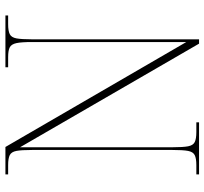

<svg xmlns="http://www.w3.org/2000/svg" viewBox="-43 -711 754 708"><g transform="rotate(-90 334.0 -357.0)"><path d="M45 0V-10H79Q104 -10 116 -16Q128 -22 131.5 -40.5Q135 -59 135 -98V-616Q135 -655 131.5 -673.5Q128 -692 116 -698Q104 -704 79 -704H45V-714H146L533 -47V-616Q533 -655 529 -673.5Q525 -692 513.5 -698Q502 -704 477 -704H440V-714H631V-704H599Q574 -704 562 -698Q550 -692 546.5 -673.5Q543 -655 543 -616V0H527L145 -660V-98Q145 -59 148.5 -40.5Q152 -22 164 -16Q176 -10 201 -10H237V0Z"/></g></svg>

Font: Noto Serif Display SemiCondensed Thin
Style: Regular
Weight: 100
Width: 4
Designer: Monotype Design Team
Foundry: Monotype Imaging Inc.
Version: Version 2.009